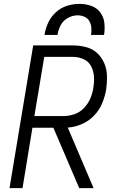

<svg xmlns="http://www.w3.org/2000/svg" viewBox="-20 -969 616 989"><path d="M29 0H96L147 -311H255L388 0H462L329 -312Q365 -314 401 -329.5Q437 -345 464.5 -373.5Q492 -402 506.5 -437.5Q521 -473 527 -509Q532 -544 531 -578.5Q530 -613 517 -643.5Q504 -674 480 -696Q456 -718 423 -726.5Q390 -735 355 -735H151ZM157 -371 208 -676H355Q384 -676 410 -664.5Q436 -653 449 -628.5Q462 -604 464 -575.5Q466 -547 461 -518Q457 -490 445.5 -462.5Q434 -435 412.5 -412.5Q391 -390 362.5 -380.5Q334 -371 305 -371ZM209 -789H276Q280 -815 292.5 -839Q305 -863 329.5 -876.5Q354 -890 379 -890Q398 -890 414.5 -883Q431 -876 440 -860.5Q449 -845 450.5 -826.5Q452 -808 449 -789H516Q521 -821 517.5 -851.5Q514 -882 496 -905.5Q478 -929 449 -939Q420 -949 389 -949Q357 -949 325 -939Q293 -929 267.5 -905.5Q242 -882 228 -851.5Q214 -821 209 -789Z"/></svg>

Font: Iosevka Sparkle Light Oblique
Style: Regular
Weight: 300
Italic angle: -9°
Designer: Belleve Invis
Foundry: Belleve Invis
Version: Version 4.5.0; ttfautohint (v1.8.3)